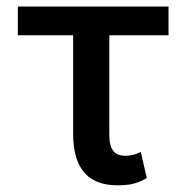

<svg xmlns="http://www.w3.org/2000/svg" viewBox="-20 -548 561 578"><path d="M487.3 -528.3H33.7V-441.9H200.2V-145C200.2 -36.1 249.5 9.8 333 9.8C364.7 9.8 391.1 6.8 421.9 -12.2L403.8 -90.8C391.6 -84.5 377 -79.1 357.4 -79.1C329.6 -79.1 309.1 -91.8 309.1 -141.6V-441.9H487.3Z"/></svg>

Font: Bert Sans Medium
Style: Regular
Weight: 500
Designer: Christian Robertson (Google), Cristiano Sobral
Foundry: Google, Cristiano Sobral
Version: Version 3.101